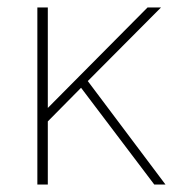

<svg xmlns="http://www.w3.org/2000/svg" viewBox="-20 -494 523 514"><path d="M80 0V-474H108V-205L375 -474H411L215 -277L423 0H393L197 -259L108 -169V0Z"/></svg>

Font: Kanit Thin
Style: Regular
Weight: 250
Designer: Katatrad Team
Foundry: CadsonDemak
Version: Version 2.000; ttfautohint (v1.8.3)